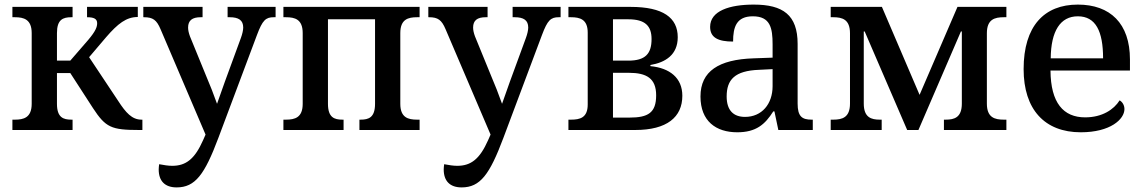

<svg xmlns="http://www.w3.org/2000/svg" viewBox="-20 -566 4977 836"><path d="M34 0H296V-45H291C256 -45 228 -54 228 -114V-248H286L385 -95C440 -11 465 0 585 0H600V-45H596C555 -45 528 -75 495 -126L368 -317L442 -404C493 -463 530 -492 580 -492V-536H359V-491C389 -491 403 -484 403 -465C403 -449 397 -431 364 -392L286 -302H228V-422C228 -481 254 -491 291 -491H296V-536H34V-491H45C83 -491 118 -482 118 -422V-114C118 -53 82 -45 45 -45H34Z M749 250C830 250 871 194 931 34L1099 -414C1123 -478 1137 -491 1172 -491H1180V-536H971V-491H980C1019 -491 1039 -478 1039 -446C1039 -435 1035 -417 1029 -401L959 -210C950 -183 939 -155 925 -114C909 -159 894 -197 881 -227L807 -408C802 -422 799 -434 799 -446C799 -477 817 -491 854 -491H862V-536H604V-491H607C646 -491 662 -479 679 -439L875 20L864 45C828 126 790 156 730 156C713 156 694 153 673 149C672 157 671 164 671 172C671 222 698 250 749 250Z M1214 0H1476V-45H1471C1436 -45 1408 -54 1408 -114V-482H1613V-114C1613 -54 1585 -45 1550 -45H1545V0H1807V-45H1796C1757 -45 1723 -54 1723 -114V-422C1723 -482 1757 -491 1796 -491H1807V-536H1214V-491H1225C1264 -491 1298 -482 1298 -422V-114C1298 -54 1264 -45 1225 -45H1214Z M1990 250C2071 250 2112 194 2172 34L2340 -414C2364 -478 2378 -491 2413 -491H2421V-536H2212V-491H2221C2260 -491 2280 -478 2280 -446C2280 -435 2276 -417 2270 -401L2200 -210C2191 -183 2180 -155 2166 -114C2150 -159 2135 -197 2122 -227L2048 -408C2043 -422 2040 -434 2040 -446C2040 -477 2058 -491 2095 -491H2103V-536H1845V-491H1848C1887 -491 1903 -479 1920 -439L2116 20L2105 45C2069 126 2031 156 1971 156C1954 156 1935 153 1914 149C1913 157 1912 164 1912 172C1912 222 1939 250 1990 250Z M2455 0H2746C2884 0 2951 -56 2951 -149C2951 -227 2896 -270 2812 -278V-283C2877 -294 2931 -327 2931 -404C2931 -489 2867 -536 2726 -536H2455V-491H2466C2505 -491 2539 -482 2539 -424V-111C2539 -53 2505 -45 2466 -45H2455ZM2649 -302V-482H2716C2789 -482 2817 -453 2817 -396C2817 -332 2790 -302 2716 -302ZM2649 -54V-249H2718C2795 -249 2837 -225 2837 -151C2837 -75 2802 -54 2721 -54Z M3190 10C3272 10 3311 -24 3347 -81H3352L3369 0H3519V-45H3514C3472 -45 3453 -59 3453 -115V-375C3453 -501 3389 -546 3262 -546C3157 -546 3072 -519 3072 -449C3072 -402 3107 -385 3172 -385C3172 -449 3187 -495 3258 -495C3334 -495 3344 -444 3344 -373V-315L3261 -312C3110 -307 3030 -256 3030 -146C3030 -38 3098 10 3190 10ZM3224 -57C3174 -57 3144 -85 3144 -146C3144 -219 3179 -258 3285 -262L3344 -265V-191C3344 -113 3297 -57 3224 -57Z M3597 0H3819V-45H3811C3774 -45 3741 -54 3741 -115V-429H3745L3930 0H3979L4164 -429H4168V-115C4168 -54 4135 -45 4098 -45H4090V0H4362V-45H4351C4311 -45 4277 -54 4277 -115V-421C4277 -482 4311 -491 4351 -491H4362V-536H4149L3984 -153L3820 -536H3597V-491H3608C3647 -491 3681 -482 3681 -421V-115C3681 -54 3647 -45 3608 -45H3597Z M4686 10C4815 10 4876 -47 4876 -91C4876 -109 4866 -123 4855 -129C4830 -89 4779 -55 4705 -55C4610 -55 4555 -118 4554 -259H4900V-307C4900 -464 4814 -546 4673 -546C4527 -546 4437 -453 4437 -265C4437 -90 4528 10 4686 10ZM4783 -312H4555C4556 -431 4597 -495 4673 -495C4751 -495 4783 -430 4783 -312Z"/></svg>

Font: Noto Serif Medium
Style: Regular
Weight: 500
Designer: Monotype Design Team
Foundry: Monotype Imaging Inc.
Version: Version 2.013